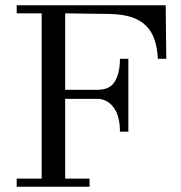

<svg xmlns="http://www.w3.org/2000/svg" viewBox="-20 -709 686 729"><path d="M611.4 -485.7H579.4Q577.1 -528 566.3 -559.4Q555.4 -590.9 533.7 -612Q512 -633.1 478.9 -644Q445.7 -654.9 397.7 -656L227.4 -658.3V-368H348.6Q393.1 -368 411.4 -393.1Q435.4 -425.1 435.4 -485.7H467.4V-209.1H435.4Q435.4 -269.7 410.9 -301.7Q386.3 -333.7 348.6 -333.7H227.4V-30.9H320V0H43.4V-30.9H138.3V-658.3H43.4V-689.1H609.1Z"/></svg>

Font: t
Style: Regular
Weight: 400
Designer: Takis Katsoulidis and George D. Matthiopoulos
Foundry: Takis Katsoulidis and George D. Matthiopoulos
Version: Version 1.0 ; ttfautohint (v1.8.1)